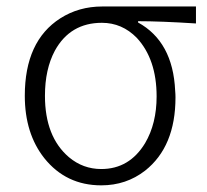

<svg xmlns="http://www.w3.org/2000/svg" viewBox="-20 -553 631 586"><path d="M289.1 12.7Q181.6 12.7 115.2 -70.3Q55.7 -145.5 55.7 -260.7Q55.7 -427.7 164.1 -497.1Q220.7 -533.2 292 -533.2H578.1V-481.4Q469.7 -488.3 401.4 -488.3V-484.4Q507.8 -425.8 514.6 -276.4Q515.6 -265.6 515.6 -255.9Q515.6 -105.5 422.9 -32.2Q365.2 12.7 289.1 12.7ZM289.1 -37.1Q375 -37.1 422.9 -116.2Q458 -175.8 458 -258.8Q458 -372.1 397.5 -437.5Q352.5 -483.4 291 -483.4Q194.3 -483.4 147.5 -398.4Q117.2 -341.8 117.2 -260.7Q117.2 -135.7 190.4 -73.2Q233.4 -37.1 289.1 -37.1Z"/></svg>

Font: Taipei Sans TC Beta Light
Style: Regular
Weight: 300
Designer: JT Foundry
Foundry: JT Foundry
Version: Version 1.000